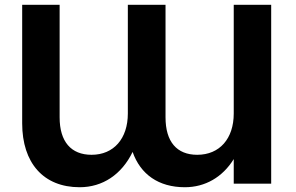

<svg xmlns="http://www.w3.org/2000/svg" viewBox="-20 -770 1242 805"><path d="M314 15C410 15 490 -38 536 -133C569 -39 645 15 755 15C840 15 913 -27 960 -103V0H1117V-750H960V-294C960 -189 901 -121 807 -121C721 -121 674 -176 674 -278V-750H516V-294C516 -189 457 -121 364 -121C278 -121 230 -176 230 -278V-750H73V-253C73 -87 162 15 314 15Z"/></svg>

Font: Bounded Med
Style: Regular
Weight: 500
Designer: Vlad Churkin
Version: Version 3.0